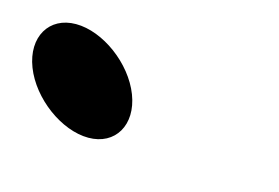

<svg xmlns="http://www.w3.org/2000/svg" viewBox="-106 -498 461 317"><g transform="rotate(15 124.5 -339.0)"><path d="M-58.6 -339C-40.1 -291 14.3 -251 60.3 -251C106.3 -251 129.9 -291 111.4 -339C92.9 -387 38.5 -427 -7.5 -427C-53.5 -427 -77.1 -387 -58.6 -339Z"/></g></svg>

Font: Hussar
Style: BdOpOblFour
Weight: 700
Foundry: Cannot Into Space Fonts
Version: Version 2.00